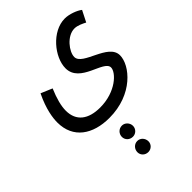

<svg xmlns="http://www.w3.org/2000/svg" viewBox="-280 -555 1245 1245"><g transform="rotate(-45 342.0 67.0)"><path d="M43 12C43 157 152 230 303 230C519 230 639 82 639 -9C639 -118 421 -132 421 -211C421 -258 483 -341 553 -341C581 -341 613 -325 634 -314L673 -391C648 -411 595 -431 554 -431C436 -431 329 -300 329 -199C329 -63 542 -62 542 6C542 51 453 140 308 140C201 140 136 92 136 -3C136 -47 150 -100 178 -166L100 -199C52 -101 43 -28 43 12ZM325 424C352 424 375 402 375 374C375 346 352 322 325 322C295 322 273 346 273 374C273 402 295 424 325 424ZM325 565C353 565 375 543 375 516C375 487 353 463 325 463C296 463 274 487 274 516C274 543 296 565 325 565Z"/></g></svg>

Font: Noto Sans Arabic ExtCond Med
Style: Regular
Weight: 500
Width: 2
Designer: Monotype Design Team, Nadine Chahine, Nizar Qandah and Khaled Hosny
Foundry: Monotype Imaging Inc.
Version: Version 2.012